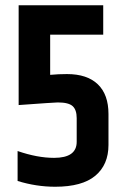

<svg xmlns="http://www.w3.org/2000/svg" viewBox="-20 -705 473 731"><path d="M51 -685H373V-573H171V-420Q202 -423 235 -423Q312 -423 352.5 -384Q393 -345 393 -271V-153Q393 -78 343 -36Q293 6 190 6Q118 6 47 -16V-130Q122 -104 186 -104Q272 -104 272 -165V-255Q272 -287 256.5 -301Q241 -315 200 -315Q188 -315 51 -305Z"/></svg>

Font: Khand SemiBold
Style: Regular
Weight: 600
Designer: Devanagari: Sanchit Sawaria, Jyotish Sonowal; Latin: Satya Rajpurohit
Foundry: Indian Type Foundry
Version: Version 1.101;PS 1.0;hotconv 1.0.78;makeotf.lib2.5.61930; tt